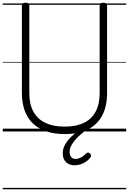

<svg xmlns="http://www.w3.org/2000/svg" viewBox="-20 -955 937 1395"><path d="M450 19Q375 19 317 -0.5Q259 -20 219.5 -57.5Q180 -95 159.5 -151Q139 -207 139 -280V-916Q139 -926 145.5 -930.5Q152 -935 166 -935Q181 -935 187 -930.5Q193 -926 193 -916V-278Q193 -198 222.5 -144Q252 -90 309.5 -62.5Q367 -35 450 -35Q533 -35 589.5 -62.5Q646 -90 675 -144Q704 -198 704 -278V-916Q704 -926 710 -930.5Q716 -935 730 -935Q758 -935 758 -916V-280Q758 -183 722.5 -116Q687 -49 619 -15Q551 19 450 19ZM522 246Q485 246 460.5 224Q436 202 436 158Q436 133 446 109.5Q456 86 474.5 63.5Q493 41 518.5 19.5Q544 -2 574 -23L615 -24V-18Q592 0 569 19.5Q546 39 527.5 60Q509 81 497.5 103Q486 125 486 147Q486 173 497.5 186.5Q509 200 529 200Q545 200 565.5 190.5Q586 181 605 160Q612 154 619 153.5Q626 153 632 158Q640 165 641 173.5Q642 182 637 189Q624 207 604.5 220Q585 233 563.5 239.5Q542 246 522 246ZM0 410H897V420H0ZM0 -20H897V0H0ZM0 -505H897V-500H0ZM0 -930H897V-920H0Z"/></svg>

Font: Playwrite DE Grund Guides
Style: Regular
Weight: 400
Designer: Veronika Burian, José Scaglione
Foundry: TypeTogether
Version: Version 1.003